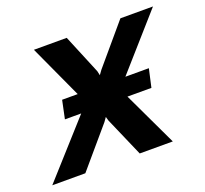

<svg xmlns="http://www.w3.org/2000/svg" viewBox="-144 -638 805 753"><g transform="rotate(-20 258.5 -262.0)"><path d="M88 -226 104 -302H169L67 -524H204L272 -360L276 -342L289 -360L428 -524H564L368 -302H466L449 -226H349L456 0H318L247 -163L242 -180L230 -163L91 0H-47L156 -226Z"/></g></svg>

Font: Raleway
Style: Bold Italic
Weight: 700
Italic angle: -12°
Designer: Matt McInerney, Pablo Impallari, Rodrigo Fuenzalida
Foundry: Matt McInerney, Pablo Impallari, Rodrigo Fuenzalida
Version: Version 4.101;RELEASE